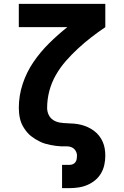

<svg xmlns="http://www.w3.org/2000/svg" viewBox="-20 -755 640 990"><path d="M300 215V95H339Q348 95 356 91.5Q364 88 369 81Q374 74 375.5 65Q377 56 377 48Q377 34 369.5 22Q362 10 349.5 4.5Q337 -1 323 -0.5Q309 0 295 -0.5Q281 -1 267.5 -3Q254 -5 240.5 -7.5Q227 -10 213.5 -14Q200 -18 187.5 -24Q175 -30 163.5 -37Q152 -44 141 -52.5Q130 -61 121 -71.5Q112 -82 104.5 -93.5Q97 -105 91.5 -117.5Q86 -130 83 -143.5Q80 -157 78.5 -171Q77 -185 77 -198Q77 -262 97 -322.5Q117 -383 152.5 -435Q188 -487 233 -531.5Q278 -576 327 -615H77V-735H523V-615Q486 -590 450.5 -562.5Q415 -535 382.5 -505Q350 -475 320.5 -441.5Q291 -408 268.5 -369Q246 -330 234.5 -286.5Q223 -243 223 -198Q223 -180 231 -163Q239 -146 254.5 -136Q270 -126 288.5 -123Q307 -120 325.5 -119.5Q344 -119 362 -117.5Q380 -116 398 -111.5Q416 -107 432.5 -99.5Q449 -92 464 -81Q479 -70 490.5 -55.5Q502 -41 509.5 -24Q517 -7 520 11Q523 29 523 48Q523 71 518 94.5Q513 118 501 138.5Q489 159 471 174Q453 189 431 198.5Q409 208 385.5 211.5Q362 215 339 215Z"/></svg>

Font: Iosevka Aile Heavy
Style: Regular
Weight: 900
Designer: Belleve Invis
Foundry: Belleve Invis
Version: Version 31.1.0; ttfautohint (v1.8.4)